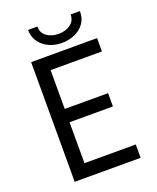

<svg xmlns="http://www.w3.org/2000/svg" viewBox="-162 -991 886 1085"><g transform="rotate(-20 281.0 -448.0)"><path d="M95.7 0V-719.7H492.2V-639.6H183.6V-406.2H444.3V-326.2H183.6V-80.1H492.2V0ZM296.9 -761.7Q254.9 -761.7 219.5 -778.3Q184.1 -794.9 162.8 -825.2Q141.6 -855.5 141.6 -896.5H197.3Q197.3 -857.9 226.6 -837.2Q255.9 -816.4 296.9 -816.4Q338.9 -816.4 368.2 -837.2Q397.5 -857.9 397.5 -896.5H453.1Q454.6 -855.5 433.8 -825.2Q413.1 -794.9 377 -778.3Q340.8 -761.7 296.9 -761.7Z"/></g></svg>

Font: Reddit Mono
Style: Regular
Weight: 400
Monospace: yes
Designer: Stephen Hutchings
Foundry: Reddit
Version: Version 1.014; ttfautohint (v1.8.4.7-5d5b)